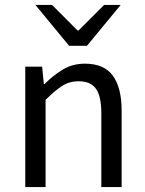

<svg xmlns="http://www.w3.org/2000/svg" viewBox="-20 -755 587 775"><path d="M82 0V-486H150L157 -416H160Q195 -451 234 -474.5Q273 -498 323 -498Q400 -498 435.5 -449.5Q471 -401 471 -308V0H389V-297Q389 -366 367.5 -396.5Q346 -427 297 -427Q260 -427 230.5 -408Q201 -389 164 -352V0ZM259 -570 123 -735H190L293 -632H297L400 -735H467L331 -570Z"/></svg>

Font: Source Sans 3 ExtraLight
Style: Regular
Weight: 400
Version: Version 3.052;hotconv 1.1.0;makeotfexe 2.6.0